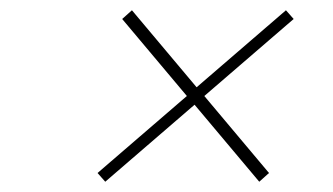

<svg xmlns="http://www.w3.org/2000/svg" viewBox="-20 -543 649 374"><path d="M378 -356 504 -206 485 -189 359 -339 185 -189 170 -206 344 -356 218 -506 237 -523 363 -373 537 -523 552 -506Z"/></svg>

Font: Exo Thin
Style: Italic
Weight: 250
Italic angle: -9°
Designer: Natanael Gama
Foundry: Natanael Gama
Version: Version 1.500; ttfautohint (v1.6)